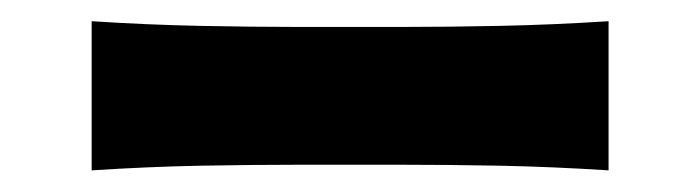

<svg xmlns="http://www.w3.org/2000/svg" viewBox="-20 -416 659 181"><path d="M66.4 -255.4V-396Q119.1 -392.6 168.9 -391.6Q218.8 -390.6 261.7 -390.6H357.9Q401.4 -390.6 450.9 -391.6Q500.5 -392.6 553.7 -396V-255.4Q500.5 -258.8 450.9 -259.8Q401.4 -260.7 357.9 -260.7H261.7Q218.8 -260.7 168.9 -259.8Q119.1 -258.8 66.4 -255.4Z"/></svg>

Font: Pinar-DS1-FD SemiBold
Style: Regular
Weight: 600
Designer: Amin Abedi
Version: Version 3.000